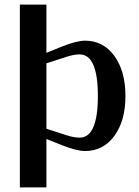

<svg xmlns="http://www.w3.org/2000/svg" viewBox="-20 -653 606 840"><path d="M183.1 -44.9V167H66.9V-632.8H183.1V-421.9L252.9 -450.2Q316.4 -475.1 352.1 -475.1Q431.6 -475.1 480.2 -408.4Q528.8 -341.8 528.8 -232.9Q528.8 -124.5 480.2 -58.3Q431.6 7.8 352.1 7.8Q316.4 7.8 252.9 -17.1ZM183.1 -376V-89.8L269 -62Q303.2 -50.8 328.1 -50.8Q408.2 -50.8 408.2 -232.9Q408.2 -415 328.1 -415Q303.2 -415 269 -403.8Z"/></svg>

Font: Resagokr
Style: Bold
Weight: 600
Designer: gluk
Foundry: gluk
Version: Version 0.95